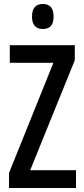

<svg xmlns="http://www.w3.org/2000/svg" viewBox="-20 -940 421 960"><path d="M360 0H25V-75L247 -626H29V-714H354V-639L131 -89H360ZM195 -920Q248 -920 248 -857Q248 -795 195 -795Q140 -795 140 -857Q140 -920 195 -920Z"/></svg>

Font: Noto Sans Ethiopic ExtraCondensed Medium
Style: Regular
Weight: 500
Width: 2
Designer: Monotype Design Team
Foundry: Monotype Imaging Inc.
Version: Version 2.102; ttfautohint (v1.8.4.7-5d5b)